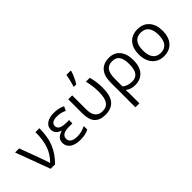

<svg xmlns="http://www.w3.org/2000/svg" viewBox="17 -1683 2800 2800"><g transform="rotate(-45 1417.0 -283.0)"><path d="M0 -535H84L191 -247Q204 -214 224 -156Q244 -98 252 -68H256Q342 -153 381 -262Q420 -371 420 -535H501Q501 -358 450.5 -234Q400 -110 290 0H199Z M891 -313V-244H819Q667 -244 667 -149Q667 -105 703 -81Q739 -57 810 -57Q851 -57 891.5 -66.5Q932 -76 981 -99V-27Q914 10 806 10Q704 10 645 -31.5Q586 -73 586 -145Q586 -193 613 -225Q640 -257 703 -277V-282Q655 -296 629 -327Q603 -358 603 -403Q603 -468 657.5 -506.5Q712 -545 806 -545Q854 -545 894 -537Q934 -529 983 -507L952 -442Q906 -462 874.5 -469Q843 -476 804 -476Q682 -476 682 -397Q682 -313 837 -313Z M1323 10Q1210 10 1153.5 -51Q1097 -112 1097 -242V-535H1178V-246Q1178 -152 1216.5 -104.5Q1255 -57 1330 -57Q1412 -57 1451 -115Q1490 -173 1490 -296Q1490 -359 1483 -414Q1476 -469 1460 -535H1541Q1559 -465 1565.5 -412.5Q1572 -360 1572 -292Q1572 -137 1509 -63.5Q1446 10 1323 10ZM1284 -620Q1297 -655 1310 -710.5Q1323 -766 1329 -806H1419V-795Q1410 -759 1383.5 -701Q1357 -643 1333 -606H1284Z M2174 -268Q2174 -136 2111.5 -63Q2049 10 1935 10Q1848 10 1789 -36H1785Q1789 -6 1789 97V240H1707V-275Q1707 -405 1768.5 -475Q1830 -545 1944 -545Q2051 -545 2112.5 -471Q2174 -397 2174 -268ZM1940 -476Q1863 -476 1826 -425.5Q1789 -375 1789 -273V-108Q1849 -58 1938 -58Q2016 -58 2053 -109Q2090 -160 2090 -268Q2090 -373 2055 -424.5Q2020 -476 1940 -476Z M2778 -268Q2778 -137 2712 -63.5Q2646 10 2530 10Q2458 10 2402.5 -24Q2347 -58 2316.5 -121Q2286 -184 2286 -268Q2286 -399 2351.5 -472Q2417 -545 2533 -545Q2646 -545 2712 -470.5Q2778 -396 2778 -268ZM2370 -268Q2370 -166 2411 -112Q2452 -58 2532 -58Q2611 -58 2652.5 -111.5Q2694 -165 2694 -268Q2694 -370 2652.5 -423Q2611 -476 2531 -476Q2451 -476 2410.5 -424Q2370 -372 2370 -268Z"/></g></svg>

Font: Stephens Clock
Style: Regular
Weight: 400
Designer: Peter Wiegel (catfonts.de) with slight modifications by DT1.org
Version: Version 0.9.1